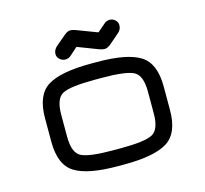

<svg xmlns="http://www.w3.org/2000/svg" viewBox="-92 -712 871 815"><g transform="rotate(-15 344.0 -304.5)"><path d="M358.4 0H330.1Q198.2 0 140.6 -35.6Q83 -71.3 83 -173.8V-276.4Q83 -378.9 140.6 -414.6Q198.2 -450.2 330.1 -450.2H358.4Q489.3 -450.2 546.9 -414.6Q604.5 -378.9 604.5 -276.4V-173.8Q604.5 -71.3 546.9 -35.6Q489.3 0 358.4 0ZM330.1 -70.3H358.4Q466.8 -70.3 500.5 -88.4Q534.2 -106.4 534.2 -176.8V-273.4Q534.2 -343.8 500.5 -361.8Q466.8 -379.9 358.4 -379.9H330.1Q220.7 -379.9 187 -361.8Q153.3 -343.8 153.3 -273.4V-176.8Q153.3 -106.4 187 -88.4Q220.7 -70.3 330.1 -70.3ZM296.9 -532.2Q293 -534.2 291 -534.2Q289.1 -534.2 286.1 -531.2L257.8 -505.9Q247.1 -495.1 230.5 -495.1Q218.8 -495.1 207.5 -504.4Q196.3 -513.7 196.3 -528.3Q196.3 -546.9 213.9 -561.5L257.8 -598.6Q270.5 -609.4 283.2 -609.4Q293 -609.4 305.7 -604.5L390.6 -572.3Q394.5 -570.3 396.5 -570.3Q397.5 -570.3 400.4 -573.2L429.7 -598.6Q440.4 -609.4 457 -609.4Q468.8 -609.4 479.5 -600.1Q490.2 -590.8 490.2 -576.2Q490.2 -556.6 472.7 -543L429.7 -505.9Q415 -495.1 404.3 -495.1Q393.6 -495.1 380.9 -500Z"/></g></svg>

Font: Jura
Style: DemiBold
Weight: 600
Version: Version 2.4